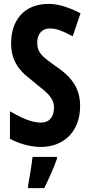

<svg xmlns="http://www.w3.org/2000/svg" viewBox="-20 -744 463 985"><path d="M391 -200C391 -294 345 -353 259 -409C198 -454 171 -472 171 -526C171 -568 195 -598 234 -598C269 -598 297 -587 353 -558L393 -676C324 -711 274 -724 229 -724C103 -724 36 -639 37 -519C37 -393 129 -348 167 -312C218 -272 257 -242 257 -193C257 -151 239 -115 189 -115C139 -115 85 -142 31 -173V-32C84 -3 145 10 189 10C304 10 391 -66 391 -200ZM272 71V61H147C142 104 131 173 124 208V221H207C230 174 255 120 272 71Z"/></svg>

Font: Noto Sans Malayalam ExtraCondensed
Style: Bold
Weight: 700
Width: 2
Designer: Jelle Bosma - Monotype Design Team
Foundry: Monotype Imaging Inc.
Version: Version 2.104